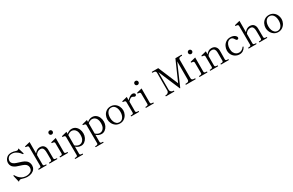

<svg xmlns="http://www.w3.org/2000/svg" viewBox="272 -2717 7527 4925"><g transform="rotate(-30 4036.0 -254.0)"><path d="M184 -20Q172 -24 159 -24Q145 -24 131.5 -16.5Q118 -9 97 10L51 -185L50 -191Q50 -196 60 -200L66 -201Q73 -201 77 -193Q172 -22 345 -22Q411 -22 467.5 -54.5Q524 -87 524 -166Q524 -202 504 -234.5Q484 -267 446 -287Q415 -303 386 -313Q357 -323 315 -336Q253 -354 227 -366Q150 -402 121.5 -446Q93 -490 93 -543Q93 -581 111 -625Q129 -669 175.5 -702Q222 -735 301 -735Q332 -735 363 -728.5Q394 -722 431 -709Q448 -704 458 -704Q487 -704 513 -736L563 -566L564 -559Q564 -553 556 -550Q550 -548 547 -548Q541 -548 537 -554Q525 -574 494 -608Q463 -642 411 -672Q359 -702 295 -702Q233 -702 201 -673.5Q169 -645 160 -615.5Q151 -586 151 -571Q151 -500 236 -457Q274 -439 348 -417Q392 -404 423.5 -393Q455 -382 485 -367Q601 -307 601 -181Q601 -126 571.5 -82Q542 -38 486 -12.5Q430 13 355 13Q318 13 269.5 3.5Q221 -6 184 -20Z M1238 -27Q1245 -27 1245 -13Q1245 0 1238 0H1014Q1006 0 1006 -13Q1006 -27 1014 -27H1027Q1056 -27 1073.5 -35Q1091 -43 1091 -69L1090 -239Q1090 -286 1088 -318Q1085 -372 1063 -406Q1041 -440 986 -440Q945 -440 907 -417.5Q869 -395 842 -350V-69Q842 -43 859.5 -35Q877 -27 907 -27H919Q928 -27 928 -13Q928 0 919 0H696Q688 0 688 -13Q688 -27 696 -27H708Q738 -27 755.5 -35Q773 -43 773 -69L770 -621Q770 -642 760.5 -652Q751 -662 738 -665Q725 -668 695 -672Q685 -673 685 -681V-688Q685 -695 691 -697Q706 -703 843 -735L842 -399Q909 -489 1000 -489Q1078 -489 1116.5 -445.5Q1155 -402 1158 -337Q1159 -321 1159 -275L1160 -69Q1160 -44 1178 -35.5Q1196 -27 1225 -27Z M1375 -676Q1375 -701 1392 -718Q1409 -735 1434 -735Q1459 -735 1476 -718Q1493 -701 1493 -676Q1493 -651 1476 -634Q1459 -617 1434 -617Q1409 -617 1392 -634Q1375 -651 1375 -676ZM1329 0Q1321 0 1321 -14Q1321 -28 1329 -28H1342Q1371 -28 1388.5 -36Q1406 -44 1406 -70L1403 -375Q1403 -396 1393.5 -406Q1384 -416 1371.5 -418.5Q1359 -421 1328 -425Q1322 -426 1320.5 -428Q1319 -430 1319 -437Q1319 -442 1320 -446Q1321 -450 1324 -451Q1339 -457 1476 -489L1475 -70Q1475 -44 1492.5 -36Q1510 -28 1540 -28H1553Q1560 -28 1560 -14Q1560 0 1553 0Z M2151 -236Q2151 -171 2123.5 -114Q2096 -57 2049 -22.5Q2002 12 1948 12Q1859 12 1792 -51V159Q1792 185 1809.5 193Q1827 201 1856 201H1868Q1876 201 1876 214Q1876 228 1868 228H1645Q1637 228 1637 214Q1637 201 1645 201H1657Q1687 201 1704.5 193Q1722 185 1722 159L1719 -374Q1719 -395 1709.5 -405Q1700 -415 1687 -418Q1674 -421 1644 -425Q1638 -426 1636.5 -430Q1635 -434 1635 -441Q1635 -448 1641 -450Q1656 -455 1793 -489V-429Q1864 -489 1943 -489Q2004 -489 2051.5 -455.5Q2099 -422 2125 -364Q2151 -306 2151 -236ZM2067 -245Q2067 -315 2044 -359.5Q2021 -404 1986.5 -424Q1952 -444 1915 -444Q1887 -444 1853 -430Q1819 -416 1793 -393L1792 -89Q1817 -64 1851 -48Q1885 -32 1918 -32Q1944 -32 1977 -46Q2010 -60 2038.5 -107Q2067 -154 2067 -245Z M2757 -236Q2757 -171 2729.5 -114Q2702 -57 2655 -22.5Q2608 12 2554 12Q2465 12 2398 -51V159Q2398 185 2415.5 193Q2433 201 2462 201H2474Q2482 201 2482 214Q2482 228 2474 228H2251Q2243 228 2243 214Q2243 201 2251 201H2263Q2293 201 2310.5 193Q2328 185 2328 159L2325 -374Q2325 -395 2315.5 -405Q2306 -415 2293 -418Q2280 -421 2250 -425Q2244 -426 2242.5 -430Q2241 -434 2241 -441Q2241 -448 2247 -450Q2262 -455 2399 -489V-429Q2470 -489 2549 -489Q2610 -489 2657.5 -455.5Q2705 -422 2731 -364Q2757 -306 2757 -236ZM2673 -245Q2673 -315 2650 -359.5Q2627 -404 2592.5 -424Q2558 -444 2521 -444Q2493 -444 2459 -430Q2425 -416 2399 -393L2398 -89Q2423 -64 2457 -48Q2491 -32 2524 -32Q2550 -32 2583 -46Q2616 -60 2644.5 -107Q2673 -154 2673 -245Z M2860 -237Q2860 -301 2888 -359Q2916 -417 2969.5 -453Q3023 -489 3095 -489Q3167 -489 3221 -453Q3275 -417 3303.5 -359Q3332 -301 3332 -237Q3332 -177 3303.5 -119Q3275 -61 3221 -23.5Q3167 14 3095 14Q3024 14 2970.5 -23.5Q2917 -61 2888.5 -119Q2860 -177 2860 -237ZM3249 -237Q3249 -335 3208 -394.5Q3167 -454 3095 -454Q3024 -454 2983 -394Q2942 -334 2942 -237Q2942 -177 2960.5 -127.5Q2979 -78 3013.5 -49.5Q3048 -21 3095 -21Q3166 -21 3207.5 -82.5Q3249 -144 3249 -237Z M3814 -434Q3814 -417 3801.5 -405Q3789 -393 3770 -393Q3755 -393 3732 -408Q3717 -416 3708 -420Q3699 -424 3688 -424Q3664 -424 3636 -404Q3608 -384 3580 -350L3579 -68Q3579 -43 3596.5 -35Q3614 -27 3644 -27H3657Q3665 -27 3665 -13Q3665 0 3657 0H3433Q3426 0 3426 -13Q3426 -27 3433 -27H3446Q3475 -27 3492.5 -35Q3510 -43 3510 -68L3507 -376Q3507 -397 3497.5 -407Q3488 -417 3475.5 -419.5Q3463 -422 3432 -426Q3426 -427 3424.5 -431Q3423 -435 3423 -443Q3423 -450 3428 -452Q3443 -458 3580 -490V-392Q3618 -434 3660.5 -461.5Q3703 -489 3742 -489Q3772 -489 3793 -473.5Q3814 -458 3814 -434Z M3917 -676Q3917 -701 3934 -718Q3951 -735 3976 -735Q4001 -735 4018 -718Q4035 -701 4035 -676Q4035 -651 4018 -634Q4001 -617 3976 -617Q3951 -617 3934 -634Q3917 -651 3917 -676ZM3871 0Q3863 0 3863 -14Q3863 -28 3871 -28H3884Q3913 -28 3930.5 -36Q3948 -44 3948 -70L3945 -375Q3945 -396 3935.5 -406Q3926 -416 3913.5 -418.5Q3901 -421 3870 -425Q3864 -426 3862.5 -428Q3861 -430 3861 -437Q3861 -442 3862 -446Q3863 -450 3866 -451Q3881 -457 4018 -489L4017 -70Q4017 -44 4034.5 -36Q4052 -28 4082 -28H4095Q4102 -28 4102 -14Q4102 0 4095 0Z M4462 0Q4454 0 4454 -15Q4454 -28 4462 -28H4476Q4509 -28 4536 -51Q4563 -74 4563 -108V-636Q4563 -671 4542.5 -684.5Q4522 -698 4476 -698H4462Q4455 -698 4455 -712Q4455 -726 4462 -726H4649L4897 -135L5157 -726H5335Q5340 -726 5341.5 -722.5Q5343 -719 5343 -712Q5343 -698 5335 -698H5320Q5273 -698 5254 -684Q5235 -670 5235 -636V-91Q5235 -56 5255 -42Q5275 -28 5320 -28H5335Q5342 -28 5342 -15Q5342 0 5335 0H5054Q5048 0 5048 -15Q5048 -28 5054 -28H5071Q5117 -28 5137 -42.5Q5157 -57 5157 -91V-632L4882 0H4870L4602 -633V-108Q4602 -74 4630 -51Q4658 -28 4688 -28H4704Q4710 -28 4710 -15Q4710 0 4704 0Z M5505 -676Q5505 -701 5522 -718Q5539 -735 5564 -735Q5589 -735 5606 -718Q5623 -701 5623 -676Q5623 -651 5606 -634Q5589 -617 5564 -617Q5539 -617 5522 -634Q5505 -651 5505 -676ZM5459 0Q5451 0 5451 -14Q5451 -28 5459 -28H5472Q5501 -28 5518.5 -36Q5536 -44 5536 -70L5533 -375Q5533 -396 5523.5 -406Q5514 -416 5501.5 -418.5Q5489 -421 5458 -425Q5452 -426 5450.5 -428Q5449 -430 5449 -437Q5449 -442 5450 -446Q5451 -450 5454 -451Q5469 -457 5606 -489L5605 -70Q5605 -44 5622.5 -36Q5640 -28 5670 -28H5683Q5690 -28 5690 -14Q5690 0 5683 0Z M6317 -27Q6325 -27 6325 -13Q6325 0 6317 0H6093Q6086 0 6086 -13Q6086 -27 6093 -27H6107Q6136 -27 6153 -35Q6170 -43 6170 -69L6169 -255L6168 -319Q6168 -372 6144.5 -406.5Q6121 -441 6065 -441Q6024 -441 5986 -418.5Q5948 -396 5922 -350L5921 -69Q5921 -44 5939 -35.5Q5957 -27 5986 -27H5999Q6006 -27 6006 -13Q6006 0 5999 0H5775Q5767 0 5767 -13Q5767 -27 5775 -27H5788Q5817 -27 5835 -35.5Q5853 -44 5853 -69L5850 -375Q5850 -396 5840.5 -406Q5831 -416 5817.5 -419Q5804 -422 5774 -426Q5768 -427 5766.5 -430.5Q5765 -434 5765 -442Q5765 -449 5770 -451Q5785 -457 5922 -489V-400Q5988 -489 6079 -489Q6158 -489 6198.5 -445.5Q6239 -402 6242 -338Q6243 -320 6243 -266Q6243 -184 6240 -69Q6240 -43 6257.5 -35Q6275 -27 6304 -27Z M6399 -235Q6399 -294 6427 -353Q6455 -412 6510 -450.5Q6565 -489 6642 -489Q6695 -489 6734.5 -472.5Q6774 -456 6794.5 -431.5Q6815 -407 6815 -385Q6815 -368 6804 -355.5Q6793 -343 6776 -343Q6757 -343 6744 -356.5Q6731 -370 6715 -398Q6684 -452 6628 -452Q6587 -452 6554 -425Q6521 -398 6502 -349Q6483 -300 6483 -236Q6483 -166 6507.5 -120.5Q6532 -75 6570 -54Q6608 -33 6649 -33Q6735 -33 6793 -114Q6798 -120 6803 -120Q6808 -120 6811 -118Q6818 -114 6818 -108Q6818 -104 6816 -100Q6790 -48 6744 -17.5Q6698 13 6639 13Q6575 13 6519.5 -18.5Q6464 -50 6431.5 -106.5Q6399 -163 6399 -235Z M7455 -27Q7462 -27 7462 -13Q7462 0 7455 0H7231Q7223 0 7223 -13Q7223 -27 7231 -27H7244Q7273 -27 7290.5 -35Q7308 -43 7308 -69L7307 -239Q7307 -286 7305 -318Q7302 -372 7280 -406Q7258 -440 7203 -440Q7162 -440 7124 -417.5Q7086 -395 7059 -350V-69Q7059 -43 7076.5 -35Q7094 -27 7124 -27H7136Q7145 -27 7145 -13Q7145 0 7136 0H6913Q6905 0 6905 -13Q6905 -27 6913 -27H6925Q6955 -27 6972.5 -35Q6990 -43 6990 -69L6987 -621Q6987 -642 6977.5 -652Q6968 -662 6955 -665Q6942 -668 6912 -672Q6902 -673 6902 -681V-688Q6902 -695 6908 -697Q6923 -703 7060 -735L7059 -399Q7126 -489 7217 -489Q7295 -489 7333.5 -445.5Q7372 -402 7375 -337Q7376 -321 7376 -275L7377 -69Q7377 -44 7395 -35.5Q7413 -27 7442 -27Z M7548 -237Q7548 -301 7576 -359Q7604 -417 7657.5 -453Q7711 -489 7783 -489Q7855 -489 7909 -453Q7963 -417 7991.5 -359Q8020 -301 8020 -237Q8020 -177 7991.5 -119Q7963 -61 7909 -23.5Q7855 14 7783 14Q7712 14 7658.5 -23.5Q7605 -61 7576.5 -119Q7548 -177 7548 -237ZM7937 -237Q7937 -335 7896 -394.5Q7855 -454 7783 -454Q7712 -454 7671 -394Q7630 -334 7630 -237Q7630 -177 7648.5 -127.5Q7667 -78 7701.5 -49.5Q7736 -21 7783 -21Q7854 -21 7895.5 -82.5Q7937 -144 7937 -237Z"/></g></svg>

Font: Shippori Mincho
Style: Regular
Weight: 400
Designer: FONTDASU
Foundry: FONTDASU / Google Inc. / but / Adobe
Version: Version 3.110; ttfautohint (v1.8.3)